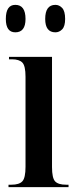

<svg xmlns="http://www.w3.org/2000/svg" viewBox="-20 -770 316 790"><path d="M15 0H262V-10H252Q220 -10 207 -23.5Q194 -37 194 -83V-536H17V-526H29Q59 -526 72 -512.5Q85 -499 85 -454V-84Q85 -38 72 -24Q59 -10 27 -10H15ZM208 -637Q224 -637 236 -649.5Q248 -662 248 -692Q248 -724 236 -737Q224 -750 208 -750Q166 -750 166 -692Q166 -637 208 -637ZM43 -637Q85 -637 85 -692Q85 -750 43 -750Q4 -750 4 -692Q4 -637 43 -637Z"/></svg>

Font: Noto Serif Display Condensed Semi
Style: Regular
Weight: 600
Width: 3
Designer: Monotype Design Team
Foundry: Monotype Imaging Inc.
Version: Version 1.900